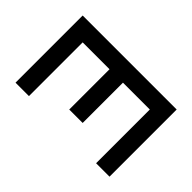

<svg xmlns="http://www.w3.org/2000/svg" viewBox="-181 -856 1011 1011"><g transform="rotate(-45 325.0 -350.0)"><path d="M575 -700V0H75V-100H475V-300H175V-400H475V-600H75V-700Z"/></g></svg>

Font: Monoikos Medium
Style: Regular
Weight: 500
Designer: Brian Krent
Version: Version 0.088